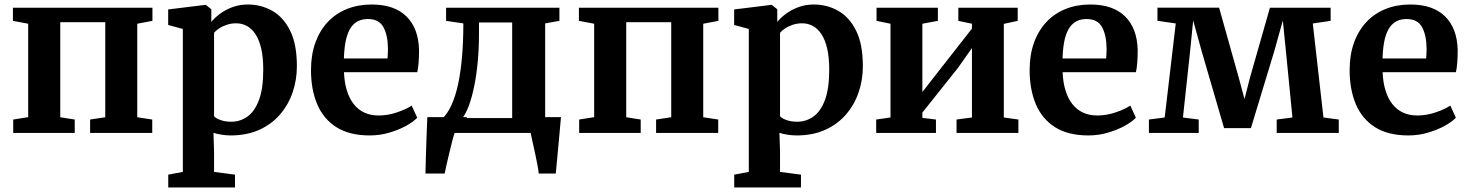

<svg xmlns="http://www.w3.org/2000/svg" viewBox="-20 -590 6520 852"><path d="M38.6 0V-59.6L105.1 -70.1V-484.7L37.4 -497.5V-555.7H656.4V-497.5L589.1 -484.7V-69.7L655.6 -59.6V0H379.9V-59.6L447.1 -69.7V-491.5H247.4V-69.7L311.6 -59.6V0Z M1297.4 -296.6Q1297.4 -234.9 1278.3 -179.5Q1259.3 -124 1221.7 -81Q1184.2 -37.9 1129.5 -13.5Q1074.7 11 1003.1 11Q983.4 11 961.7 7.5Q940.1 3.9 927.2 -0.7L929.9 81.4V172.8L1022.8 185V242H726.6V185L791.3 172.8V-461.5L726.3 -479.2V-548.1L891.2 -568.4H893.2L917.7 -548.8V-492.9Q932.3 -510.9 956 -528.7Q979.7 -546.4 1011.2 -558.2Q1042.6 -570 1079.9 -570Q1138.3 -570 1187.8 -542.2Q1237.3 -514.4 1267.4 -454.2Q1297.4 -394 1297.4 -296.6ZM1028.1 -486.6Q1006 -486.6 986.8 -480.2Q967.5 -473.9 952.8 -464.2Q938.1 -454.5 929.9 -444.5V-74.3Q937 -65.2 957.9 -57.5Q978.8 -49.8 1006.4 -49.8Q1045.4 -49.8 1077.7 -72.5Q1109.9 -95.2 1129 -145.7Q1148.2 -196.3 1148.2 -280.4Q1148.2 -335.2 1139.2 -374.3Q1130.2 -413.4 1113.7 -438.3Q1097.2 -463.2 1075.4 -474.9Q1053.6 -486.6 1028.1 -486.6Z M1620.9 11Q1530 11 1472.2 -26Q1414.5 -63 1387.2 -128.4Q1360 -193.8 1360 -278.6Q1360 -346.7 1379.4 -400.6Q1398.9 -454.6 1434.4 -492.4Q1470 -530.2 1519.5 -550.1Q1569 -570 1629 -570Q1730.2 -570 1783.6 -517.1Q1837.1 -464.3 1839.5 -368.4Q1839.5 -335.9 1837.6 -311.9Q1835.7 -287.8 1831.7 -269.5H1506.4Q1508.2 -224.8 1519 -189.3Q1529.8 -153.7 1549.1 -128.7Q1568.4 -103.7 1596.3 -90.6Q1624.1 -77.5 1660.7 -77.5Q1701.5 -77.5 1742.8 -91.7Q1784.1 -105.9 1806.7 -121.6L1831.4 -67.6Q1815.3 -50.3 1782.8 -32.1Q1750.2 -13.9 1708.1 -1.5Q1665.9 11 1620.9 11ZM1506 -330.6H1699.5Q1700.2 -337.6 1700.6 -345.3Q1701 -352.9 1701.2 -360Q1701.5 -367.1 1701.5 -372.8Q1701.3 -432.5 1681.6 -469.1Q1661.9 -505.6 1612.6 -505.6Q1590.6 -505.6 1571.9 -497.6Q1553.2 -489.6 1538.9 -470.3Q1524.6 -451 1516.1 -417Q1507.7 -383 1506 -330.6Z M1918.3 0V-63H1942.3Q1966 -85.7 1983.6 -124.3Q2001.2 -162.9 2012.8 -216.3Q2024.3 -269.7 2030.2 -337.5Q2036.1 -405.3 2036.1 -486.1L1959.5 -497.5V-555.7H2462.4V-497.5L2399.2 -486.1V0ZM2031.9 -66.1H2252.8V-490.4H2105.5V-440.2Q2105.5 -375.7 2100.1 -317Q2094.6 -258.3 2084.6 -208.9Q2074.6 -159.5 2061.2 -122.9Q2047.8 -86.4 2031.9 -66.1ZM1868 180Q1868.8 149.8 1869.8 108.1Q1870.9 66.3 1872.7 19.9Q1874.4 -26.5 1876.2 -70.1H2053.2L1998 -2.3Q1993.4 10.6 1986.6 36.6Q1979.8 62.6 1972.9 92.2Q1965.9 121.7 1960.4 146.1Q1955 170.4 1953.2 180ZM2370.7 180Q2369 163.3 2364.2 138.1Q2359.4 112.9 2353.5 85.8Q2347.6 58.8 2342.4 35.8Q2337.3 12.7 2334.8 0L2310.3 -70.1H2469.3Q2467.8 -54.7 2465.6 -29.3Q2463.4 -3.9 2460.7 26.3Q2458.1 56.4 2455.1 86.2Q2452.2 115.9 2450 140.8Q2447.8 165.7 2446.2 180Z M2550.1 0V-59.6L2616.6 -70.1V-484.7L2548.9 -497.5V-555.7H3167.9V-497.5L3100.6 -484.7V-69.7L3167.1 -59.6V0H2891.4V-59.6L2958.6 -69.7V-491.5H2758.9V-69.7L2823.1 -59.6V0Z M3808.9 -296.6Q3808.9 -234.9 3789.8 -179.5Q3770.8 -124 3733.2 -81Q3695.7 -37.9 3641 -13.5Q3586.2 11 3514.6 11Q3494.9 11 3473.2 7.5Q3451.6 3.9 3438.7 -0.7L3441.4 81.4V172.8L3534.3 185V242H3238.1V185L3302.8 172.8V-461.5L3237.8 -479.2V-548.1L3402.7 -568.4H3404.7L3429.2 -548.8V-492.9Q3443.8 -510.9 3467.5 -528.7Q3491.2 -546.4 3522.7 -558.2Q3554.1 -570 3591.4 -570Q3649.8 -570 3699.3 -542.2Q3748.8 -514.4 3778.9 -454.2Q3808.9 -394 3808.9 -296.6ZM3539.6 -486.6Q3517.5 -486.6 3498.3 -480.2Q3479 -473.9 3464.3 -464.2Q3449.6 -454.5 3441.4 -444.5V-74.3Q3448.5 -65.2 3469.4 -57.5Q3490.3 -49.8 3517.9 -49.8Q3556.9 -49.8 3589.2 -72.5Q3621.4 -95.2 3640.5 -145.7Q3659.7 -196.3 3659.7 -280.4Q3659.7 -335.2 3650.7 -374.3Q3641.7 -413.4 3625.2 -438.3Q3608.7 -463.2 3586.9 -474.9Q3565.1 -486.6 3539.6 -486.6Z M3868.1 0V-59.6L3931.6 -68.7V-484.7L3869.7 -497.5V-555.7H4141.8V-497.5L4073 -484.7V-181.7L4133.3 -259L4293 -463.1V-484.7L4232.6 -497.5V-555.7H4496.1V-497.5L4434.4 -484V-68.7L4499.1 -59.6V0H4224.7V-59.6L4293 -68.7V-376.7L4231.4 -289.4L4073 -90.4V-66.9L4133.3 -59.6V0Z M4809.9 11Q4719 11 4661.2 -26Q4603.5 -63 4576.2 -128.4Q4549 -193.8 4549 -278.6Q4549 -346.7 4568.4 -400.6Q4587.9 -454.6 4623.4 -492.4Q4659 -530.2 4708.5 -550.1Q4758 -570 4818 -570Q4919.2 -570 4972.6 -517.1Q5026.1 -464.3 5028.5 -368.4Q5028.5 -335.9 5026.6 -311.9Q5024.7 -287.8 5020.7 -269.5H4695.4Q4697.2 -224.8 4708 -189.3Q4718.8 -153.7 4738.1 -128.7Q4757.4 -103.7 4785.3 -90.6Q4813.1 -77.5 4849.7 -77.5Q4890.5 -77.5 4931.8 -91.7Q4973.1 -105.9 4995.7 -121.6L5020.4 -67.6Q5004.3 -50.3 4971.8 -32.1Q4939.2 -13.9 4897.1 -1.5Q4854.9 11 4809.9 11ZM4695 -330.6H4888.5Q4889.2 -337.6 4889.6 -345.3Q4890 -352.9 4890.2 -360Q4890.5 -367.1 4890.5 -372.8Q4890.3 -432.5 4870.6 -469.1Q4850.9 -505.6 4801.6 -505.6Q4779.6 -505.6 4760.9 -497.6Q4742.2 -489.6 4727.9 -470.3Q4713.6 -451 4705.1 -417Q4696.7 -383 4695 -330.6Z M5078.3 0V-59.6L5148.3 -68.6L5197.4 -485.9L5116.2 -497.7V-555.9H5389.8L5477.5 -243.4L5502.5 -150.6L5526.2 -243.4L5615.3 -555.7H5884.7V-497.5L5805.5 -485.8L5852.8 -68.6L5920.8 -59.6V0H5645.3V-59.6L5715.2 -68.6L5686.7 -358.5L5672.6 -499L5633.8 -360.2L5530.9 -21.3H5411.9L5312.5 -362.5L5274.7 -499.2L5261 -361.9L5229.3 -68.6L5299.3 -59.6V0Z M6229.9 11Q6139 11 6081.2 -26Q6023.5 -63 5996.2 -128.4Q5969 -193.8 5969 -278.6Q5969 -346.7 5988.4 -400.6Q6007.9 -454.6 6043.4 -492.4Q6079 -530.2 6128.5 -550.1Q6178 -570 6238 -570Q6339.2 -570 6392.6 -517.1Q6446.1 -464.3 6448.5 -368.4Q6448.5 -335.9 6446.6 -311.9Q6444.7 -287.8 6440.7 -269.5H6115.4Q6117.2 -224.8 6128 -189.3Q6138.8 -153.7 6158.1 -128.7Q6177.4 -103.7 6205.3 -90.6Q6233.1 -77.5 6269.7 -77.5Q6310.5 -77.5 6351.8 -91.7Q6393.1 -105.9 6415.7 -121.6L6440.4 -67.6Q6424.3 -50.3 6391.8 -32.1Q6359.2 -13.9 6317.1 -1.5Q6274.9 11 6229.9 11ZM6115 -330.6H6308.5Q6309.2 -337.6 6309.6 -345.3Q6310 -352.9 6310.2 -360Q6310.5 -367.1 6310.5 -372.8Q6310.3 -432.5 6290.6 -469.1Q6270.9 -505.6 6221.6 -505.6Q6199.6 -505.6 6180.9 -497.6Q6162.2 -489.6 6147.9 -470.3Q6133.6 -451 6125.1 -417Q6116.7 -383 6115 -330.6Z"/></svg>

Font: Merriweather 7pt Light
Style: Regular
Weight: 300
Designer: Eben Sorkin
Foundry: Eben Sorkin
Version: Version 2.200;gftools[0.9.31]